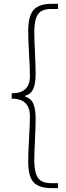

<svg xmlns="http://www.w3.org/2000/svg" viewBox="-20 -800 339 987"><path d="M244.1 167Q181.6 167 153.3 137.7Q125 108.4 125 29.3Q125 -12.7 129.4 -88.4Q133.8 -164.1 133.8 -202.1Q133.8 -293 40 -293V-320.3Q133.8 -320.3 133.8 -408.2Q133.8 -447.3 129.4 -522.9Q125 -598.6 125 -639.6Q125 -718.8 153.3 -749.5Q181.6 -780.3 244.1 -780.3H278.3V-753.9H243.2Q193.4 -753.9 174.8 -726.1Q156.2 -698.2 156.2 -635.7Q156.2 -599.6 159.7 -531.2Q163.1 -462.9 163.1 -420.9Q163.1 -371.1 151.4 -343.8Q139.6 -316.4 109.4 -307.6V-303.7Q139.6 -293.9 151.4 -266.6Q163.1 -239.3 163.1 -191.4Q163.1 -149.4 159.7 -80.1Q156.2 -10.7 156.2 24.4Q156.2 85.9 174.8 113.8Q193.4 141.6 243.2 141.6H278.3V167Z"/></svg>

Font: Bpmf Zihi Sans ExtraLight
Style: ExtraLight
Weight: 250
Foundry: But Ko
Version: Version 1.320